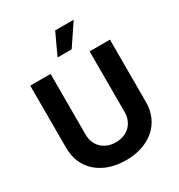

<svg xmlns="http://www.w3.org/2000/svg" viewBox="-221 -1104 1170 1258"><g transform="rotate(-30 364.5 -474.5)"><path d="M63.2 -727.3V-255C63.2 -95.9 183.2 10.3 364.7 10.3C545.5 10.3 666.2 -95.9 666.2 -255V-727.3H512.4V-268.1C512.4 -185 454.2 -125 364.7 -125C275.6 -125 217 -185 217 -268.1V-727.3ZM417.3 -797.6 525.6 -959.2H385.7L310.4 -797.6Z"/></g></svg>

Font: Inter-Hewn
Style: Bold
Weight: 700
Designer: Rasmus Andersson
Foundry: rsms
Version: Version 3.012;git-f93a4a705